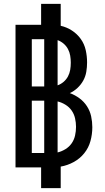

<svg xmlns="http://www.w3.org/2000/svg" viewBox="-20 -863 540 990"><path d="M192 107V0H60V-735H192V-843H293V-730Q324 -723 351 -705.5Q378 -688 396.5 -662Q415 -636 422 -604.5Q429 -573 429 -541Q429 -517 425 -493Q421 -469 409.5 -448Q398 -427 380 -410Q362 -393 340 -383Q367 -373 390 -356Q413 -339 428.5 -315Q444 -291 450 -263Q456 -235 456 -207Q456 -171 446.5 -136Q437 -101 414.5 -73Q392 -45 360 -27.5Q328 -10 293 -4V107ZM144 -417H208V-661H144ZM277 -423Q294 -429 308 -441Q322 -453 330.5 -469Q339 -485 342 -503Q345 -521 345 -540Q345 -558 342 -576Q339 -594 330.5 -610Q322 -626 308 -638Q294 -650 277 -656ZM144 -74H208V-344H144ZM277 -77Q298 -82 317.5 -94Q337 -106 349.5 -124Q362 -142 367 -164Q372 -186 372 -209Q372 -231 367 -253Q362 -275 349.5 -293Q337 -311 317.5 -323Q298 -335 277 -340Z"/></svg>

Font: Iosevka Term Curly Semibold
Style: Regular
Weight: 600
Designer: Belleve Invis
Foundry: Belleve Invis
Version: Version 32.3.0